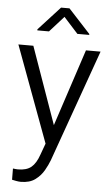

<svg xmlns="http://www.w3.org/2000/svg" viewBox="-63 -788 599 1042"><g transform="rotate(5 237.0 -267.5)"><path d="M94.7 -528.3 243.2 -108.9 381.3 -528.3H460.9L243.2 83Q233.9 107.9 216.6 138.4Q199.2 168.9 169.2 191.2Q139.2 213.4 90.8 213.4Q80.6 213.4 65.2 210.7Q49.8 208 43 206.1L42.5 145Q47.9 146 57.1 146.7Q66.4 147.5 69.8 147.5Q116.7 147.5 142.3 126.2Q168 105 184.6 56.6L207 -4.9L13.2 -528.3ZM272.5 -747.6 391.6 -618.2V-613.3H327.1L249.5 -699.2L172.4 -613.3H108.9V-619.1L226.6 -747.6Z"/></g></svg>

Font: Vazirmatn RD FD Light
Style: Regular
Weight: 300
Designer: Saber Rastikerdar
Foundry: Saber Rastikerdar
Version: Version 33.003